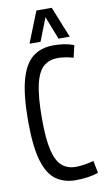

<svg xmlns="http://www.w3.org/2000/svg" viewBox="-100 -953 558 1011"><g transform="rotate(-10 179.0 -448.0)"><path d="M27 -340Q27 -477 49 -558Q71 -639 115.5 -674.5Q160 -710 228 -710Q289 -710 336 -692L321 -627Q278 -640 237 -640Q193 -640 162.5 -614.5Q132 -589 116.5 -523.5Q101 -458 101 -339Q101 -229 116 -168.5Q131 -108 160.5 -83.5Q190 -59 233 -59Q254 -59 282 -63.5Q310 -68 329 -74L342 -8Q317 1 285 5.5Q253 10 221 10Q159 10 115.5 -21Q72 -52 49.5 -128Q27 -204 27 -340ZM105 -740 171 -906H253L320 -740H260L212 -863L164 -740Z"/></g></svg>

Font: Georama Condensed
Style: Regular
Weight: 400
Width: 3
Designer: Jean-Baptiste Levee
Foundry: Production Type
Version: Version 1.000